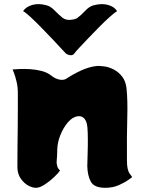

<svg xmlns="http://www.w3.org/2000/svg" viewBox="-20 -892 690 915"><path d="M335 -638Q327 -627 314 -629Q301 -631 293 -638Q290 -641 272.5 -660Q255 -679 229.5 -706Q204 -733 176.5 -761Q149 -789 126 -810.5Q103 -832 90 -839Q104 -860 134 -868.5Q164 -877 201 -867Q221 -862 240.5 -842Q260 -822 277 -808Q294 -795 317 -797.5Q340 -800 348 -806Q367 -820 386.5 -841Q406 -862 427 -867Q465 -877 495 -868.5Q525 -860 538 -839Q526 -832 502.5 -811Q479 -790 452 -762.5Q425 -735 399.5 -708.5Q374 -682 356 -662.5Q338 -643 335 -638ZM585 -126Q585 -83 597.5 -65.5Q610 -48 610 -48Q610 -48 593 -35.5Q576 -23 547 -10Q518 3 482 3Q429 3 413 -26Q397 -55 396 -101Q396 -109 397 -136Q398 -163 398.5 -197Q399 -231 398 -260.5Q397 -290 394 -302Q388 -324 376.5 -332Q365 -340 351 -338Q326 -335 304 -309.5Q282 -284 268 -249Q254 -214 253 -182Q253 -166 252 -150.5Q251 -135 250 -123Q249 -114 252.5 -101Q256 -88 266 -80Q259 -68 238.5 -48.5Q218 -29 194.5 -13.5Q171 2 154 3Q137 4 116 -7Q95 -18 79.5 -40Q64 -62 63 -92Q63 -100 63 -129Q63 -158 63.5 -199.5Q64 -241 64.5 -286.5Q65 -332 65 -375Q65 -418 65 -450Q65 -477 59 -502.5Q53 -528 46.5 -544.5Q40 -561 40 -561Q49 -562 71.5 -563Q94 -564 122 -562.5Q150 -561 177.5 -554Q205 -547 224 -532Q244 -516 264 -512.5Q284 -509 296 -517Q331 -540 367.5 -556.5Q404 -573 437 -577Q454 -579 477.5 -575.5Q501 -572 523.5 -560Q546 -548 562.5 -526.5Q579 -505 583 -471Q589 -413 586.5 -329.5Q584 -246 585 -126Z"/></svg>

Font: Potta One
Style: Regular
Weight: 400
Designer: 108,108go
Foundry: Font Zone 108
Version: Version 1.000